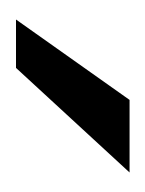

<svg xmlns="http://www.w3.org/2000/svg" viewBox="10 -773 186 246"><g transform="rotate(90 103.0 -650.0)"><path d="M108 -723H201L67 -577.5H5Z"/></g></svg>

Font: Public Sans Light
Style: Regular
Weight: 300
Designer: The Public Sans Project Authors: Dan O. Williams and USWDS (Libre Franklin designed by Pablo Impallari and Rodrigo Fuenz
Version: Version 1.007